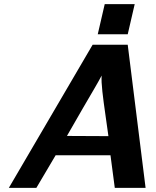

<svg xmlns="http://www.w3.org/2000/svg" viewBox="-20 -915 761 935"><path d="M456 -748 490 -895H636L602 -748ZM23 0 431 -697H602L689 0H539L518 -159H251L157 0ZM306 -253 508 -252Q504 -283 494 -351.5Q484 -420 478.5 -469.5Q473 -519 475 -547Q463 -524 442 -488Q421 -452 382.5 -386Q344 -320 306 -253Z"/></svg>

Font: Coval
Style: ExtraBold Italic
Weight: 800
Foundry: Context Ltd
Version: Version 001.000